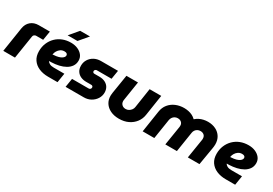

<svg xmlns="http://www.w3.org/2000/svg" viewBox="29 -1590 3512 2474"><g transform="rotate(30 1785.0 -353.0)"><path d="M10 0 67 -367Q78 -436 124.5 -475.5Q171 -515 241 -515H406L384 -380H280Q264 -380 252 -370Q240 -360 238 -344L184 0Z M676 0Q599 0 539 -26Q479 -52 444.5 -102.5Q410 -153 410 -227Q410 -293 433 -348Q456 -403 497 -443.5Q538 -484 593.5 -506Q649 -528 715 -528Q772 -528 816.5 -508.5Q861 -489 887.5 -455Q914 -421 914 -375Q914 -327 889.5 -291Q865 -255 823.5 -231.5Q782 -208 729.5 -196Q677 -184 620 -182Q611 -182 603 -182Q595 -182 587 -182Q595 -163 618.5 -150.5Q642 -138 682 -138H839L817 0ZM582 -277Q585 -277 588 -277Q591 -277 594 -278Q638 -280 667.5 -288.5Q697 -297 714 -308.5Q731 -320 738 -332Q745 -344 745 -355Q745 -369 734 -379Q723 -389 698 -389Q664 -389 640 -372Q616 -355 601.5 -330.5Q587 -306 584 -283Q583 -281 582.5 -279.5Q582 -278 582 -277ZM628 -588 739 -719H885L774 -588Z M937 0 958 -130H1204Q1215 -130 1222.5 -134.5Q1230 -139 1234 -146.5Q1238 -154 1238 -162Q1238 -173 1231 -180.5Q1224 -188 1210 -188H1135Q1089 -188 1052.5 -204.5Q1016 -221 994 -254Q972 -287 972 -337Q972 -386 996.5 -426.5Q1021 -467 1065 -491.5Q1109 -516 1167 -516H1419L1398 -386H1180Q1170 -386 1163 -381.5Q1156 -377 1152 -371Q1148 -365 1148 -356Q1148 -346 1154.5 -338.5Q1161 -331 1174 -331H1248Q1299 -331 1335.5 -312.5Q1372 -294 1391 -261.5Q1410 -229 1410 -186Q1410 -136 1383 -93.5Q1356 -51 1310.5 -25.5Q1265 0 1209 0Z M2063 -515 2016 -207Q2007 -144 1969.5 -94Q1932 -44 1872.5 -15.5Q1813 13 1735 13Q1663 13 1609 -13Q1555 -39 1525.5 -84.5Q1496 -130 1496 -190Q1496 -200 1497.5 -213Q1499 -226 1500 -236L1545 -515H1717L1673 -234Q1672 -230 1671.5 -223.5Q1671 -217 1671 -213Q1671 -181 1692.5 -160Q1714 -139 1749 -139Q1774 -139 1794.5 -151Q1815 -163 1829 -182Q1843 -201 1846 -224L1890 -515Z M2084 0 2133 -319Q2143 -387 2181 -433.5Q2219 -480 2276 -504Q2333 -528 2399 -528Q2431 -528 2463 -521.5Q2495 -515 2523 -501Q2551 -487 2574 -464H2576Q2601 -486 2629 -500Q2657 -514 2689 -521Q2721 -528 2753 -528Q2820 -528 2871 -502.5Q2922 -477 2950.5 -430.5Q2979 -384 2979 -321Q2979 -306 2977 -290Q2975 -274 2973 -261L2929 0H2756L2800 -276Q2802 -283 2802.5 -290.5Q2803 -298 2803 -305Q2803 -339 2782.5 -357.5Q2762 -376 2729 -376Q2705 -376 2686 -366Q2667 -356 2655 -338.5Q2643 -321 2640 -300L2593 0H2421L2464 -268Q2466 -277 2467 -287.5Q2468 -298 2468 -306Q2468 -326 2458.5 -341Q2449 -356 2432.5 -364.5Q2416 -373 2394 -373Q2370 -373 2350.5 -362.5Q2331 -352 2319 -334Q2307 -316 2303 -295L2257 0Z M3319 0Q3242 0 3182 -26Q3122 -52 3087.5 -102.5Q3053 -153 3053 -227Q3053 -293 3076 -348Q3099 -403 3140 -443.5Q3181 -484 3236.5 -506Q3292 -528 3358 -528Q3415 -528 3459.5 -508.5Q3504 -489 3530.5 -455Q3557 -421 3557 -375Q3557 -327 3532.5 -291Q3508 -255 3466.5 -231.5Q3425 -208 3372.5 -196Q3320 -184 3263 -182Q3254 -182 3246 -182Q3238 -182 3230 -182Q3238 -163 3261.5 -150.5Q3285 -138 3325 -138H3482L3460 0ZM3225 -277Q3228 -277 3231 -277Q3234 -277 3237 -278Q3281 -280 3310.5 -288.5Q3340 -297 3357 -308.5Q3374 -320 3381 -332Q3388 -344 3388 -355Q3388 -369 3377 -379Q3366 -389 3341 -389Q3307 -389 3283 -372Q3259 -355 3244.5 -330.5Q3230 -306 3227 -283Q3226 -281 3225.5 -279.5Q3225 -278 3225 -277Z"/></g></svg>

Font: MuseoModerno Thin ExtraBold
Style: Italic
Weight: 800
Italic angle: -9°
Version: Version 1.003